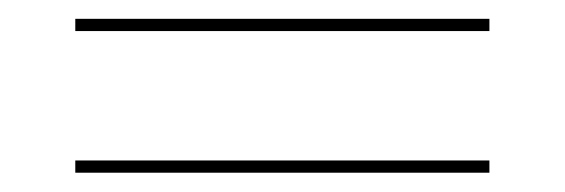

<svg xmlns="http://www.w3.org/2000/svg" viewBox="-20 -537 600 204"><path d="M60 -517H500V-504H60ZM60 -366.5H500V-353.5H60Z"/></svg>

Font: Bodoni* 16
Style: Regular
Weight: 400
Version: Version 2.2